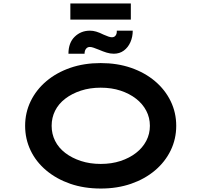

<svg xmlns="http://www.w3.org/2000/svg" viewBox="-20 -1078 1162 1108"><path d="M562 10Q465 10 385.5 -17.5Q306 -45 247 -94.5Q188 -144 156.5 -210Q125 -276 125 -352Q125 -428 157 -494Q189 -560 247.5 -609.5Q306 -659 385.5 -686.5Q465 -714 561 -714Q657 -714 736.5 -686.5Q816 -659 874.5 -609.5Q933 -560 965 -494Q997 -428 997 -352Q997 -276 965 -210Q933 -144 874.5 -94.5Q816 -45 736.5 -17.5Q657 10 562 10ZM561 -132Q624 -132 675.5 -149Q727 -166 765 -195.5Q803 -225 824 -265Q845 -305 845 -352Q845 -399 824 -439Q803 -479 765 -508.5Q727 -538 675.5 -555Q624 -572 561 -572Q499 -572 447 -555Q395 -538 356.5 -508.5Q318 -479 298 -439Q278 -399 278 -352Q278 -305 298 -265Q318 -225 356.5 -195.5Q395 -166 447 -149Q499 -132 561 -132ZM637 -768Q616 -768 595 -774.5Q574 -781 551 -791Q533 -798 520.5 -802.5Q508 -807 498 -807Q485 -807 476.5 -796.5Q468 -786 468 -768H375Q375 -831 411 -866Q447 -901 499 -901Q517 -901 535.5 -895.5Q554 -890 578 -878Q594 -871 605.5 -867Q617 -863 626 -863Q640 -863 647.5 -873.5Q655 -884 654 -901H746Q746 -865 732.5 -834.5Q719 -804 694.5 -786Q670 -768 637 -768ZM386 -965V-1058H735V-965Z"/></svg>

Font: Lexend Zetta SemiBold
Style: Regular
Weight: 600
Designer: Bonnie Shaver-Troup, Thomas Jockin
Foundry: Lexend
Version: Version 1.007